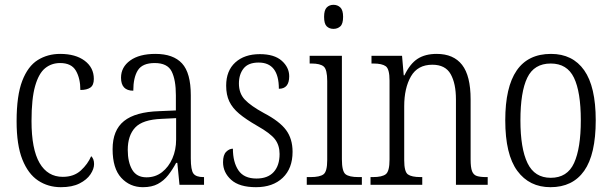

<svg xmlns="http://www.w3.org/2000/svg" viewBox="-20 -768 2545 798"><path d="M233 10Q180 10 138.5 -17.5Q97 -45 73 -105Q49 -165 49 -264Q49 -371 72.5 -432Q96 -493 137 -518.5Q178 -544 230 -544Q294 -544 332 -515.5Q370 -487 370 -440Q370 -414 355.5 -404Q341 -394 314 -394Q314 -442 295.5 -474Q277 -506 230 -506Q194 -506 167.5 -484.5Q141 -463 126 -410.5Q111 -358 111 -265Q111 -148 144.5 -90.5Q178 -33 241 -33Q287 -33 316 -59.5Q345 -86 359 -119Q371 -108 371 -86Q371 -66 356 -43.5Q341 -21 310.5 -5.5Q280 10 233 10Z M574 10Q520 10 484 -29Q448 -68 448 -148Q448 -227 495.5 -265Q543 -303 642 -306L711 -309V-372Q711 -436 693.5 -471Q676 -506 623 -506Q572 -506 553 -476Q534 -446 534 -391Q483 -391 483 -445Q483 -489 521 -516.5Q559 -544 626 -544Q700 -544 736.5 -504.5Q773 -465 773 -372V-110Q773 -61 784 -46.5Q795 -32 825 -32H828V0H726L717 -91H712Q697 -63 679 -40Q661 -17 636 -3.5Q611 10 574 10ZM589 -31Q626 -31 653.5 -52.5Q681 -74 696.5 -109.5Q712 -145 712 -188V-277L652 -274Q573 -271 542 -238Q511 -205 511 -145Q511 -94 529.5 -62.5Q548 -31 589 -31Z M1044 10Q975 10 941 -20.5Q907 -51 907 -94Q907 -124 920 -137Q933 -150 948 -150Q948 -94 971 -60Q994 -26 1046 -26Q1093 -26 1117.5 -53Q1142 -80 1142 -128Q1142 -164 1123 -189Q1104 -214 1049 -245Q1002 -272 974 -295.5Q946 -319 933 -346.5Q920 -374 920 -412Q920 -474 958 -508.5Q996 -543 1060 -543Q1120 -543 1151 -515.5Q1182 -488 1182 -451Q1182 -399 1139 -399Q1139 -508 1055 -508Q1012 -508 992.5 -483.5Q973 -459 973 -421Q973 -380 997.5 -354Q1022 -328 1077 -298Q1142 -264 1169 -227.5Q1196 -191 1196 -137Q1196 -68 1155 -29Q1114 10 1044 10Z M1366 -648Q1349 -648 1338 -658.5Q1327 -669 1327 -698Q1327 -726 1338 -737Q1349 -748 1366 -748Q1383 -748 1394.5 -737Q1406 -726 1406 -698Q1406 -669 1394.5 -658.5Q1383 -648 1366 -648ZM1255 0V-32H1271Q1309 -32 1324.5 -43.5Q1340 -55 1340 -103V-431Q1340 -479 1325.5 -491.5Q1311 -504 1275 -504H1267V-536H1401V-106Q1401 -56 1416 -44Q1431 -32 1470 -32H1484V0Z M1520 0V-32H1530Q1568 -32 1583.5 -44Q1599 -56 1599 -105V-433Q1599 -481 1583.5 -492.5Q1568 -504 1532 -504H1524V-536H1651L1658 -455H1661Q1684 -503 1715.5 -523.5Q1747 -544 1795 -544Q1865 -544 1900.5 -498.5Q1936 -453 1936 -355V-105Q1936 -72 1942 -56.5Q1948 -41 1962 -36.5Q1976 -32 2001 -32H2007V0H1875V-355Q1875 -421 1853 -460Q1831 -499 1777 -499Q1716 -499 1688 -450.5Q1660 -402 1660 -326V-102Q1660 -54 1675.5 -43Q1691 -32 1728 -32H1735V0Z M2268 10Q2180 10 2130 -58Q2080 -126 2080 -268Q2080 -544 2270 -544Q2360 -544 2408 -476Q2456 -408 2456 -268Q2456 -126 2408 -58Q2360 10 2268 10ZM2269 -29Q2338 -29 2366 -90.5Q2394 -152 2394 -268Q2394 -386 2365.5 -445Q2337 -504 2269 -504Q2200 -504 2171.5 -445Q2143 -386 2143 -268Q2143 -151 2172.5 -90Q2202 -29 2269 -29Z"/></svg>

Font: Noto Serif Tamil Condensed Light
Style: Regular
Weight: 300
Width: 3
Designer: Indian Type Foundry, Tom Grace, and the Monotype Design Team
Foundry: Monotype Imaging Inc.
Version: Version 2.004; ttfautohint (v1.8.4.7-5d5b)